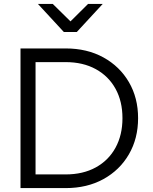

<svg xmlns="http://www.w3.org/2000/svg" viewBox="-20 -963 781 983"><path d="M85 0V-715H316Q426 -715 509.5 -669Q593 -623 640 -542.5Q687 -462 687 -358Q687 -254 640 -173Q593 -92 509.5 -46Q426 0 316 0ZM162 -70H316Q405 -70 470.5 -106Q536 -142 571.5 -207Q607 -272 607 -358Q607 -444 571.5 -508.5Q536 -573 470.5 -609Q405 -645 316 -645H162ZM174 -943H250L380 -815H302L431 -943H506L373 -799H307Z"/></svg>

Font: Wix Madefor Display
Style: Regular
Weight: 400
Designer: Dalton Maag Ltd
Foundry: Dalton Maag Ltd
Version: Version 3.100